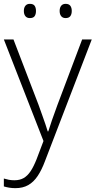

<svg xmlns="http://www.w3.org/2000/svg" viewBox="-20 -736 497 998"><path d="M0 -531H50L180 -192Q191 -161 200 -136Q209 -111 216 -90.5Q223 -70 228 -53H231Q238 -76 250 -111Q262 -146 278 -189L407 -531H457L214 101Q197 147 176 178.5Q155 210 127 226Q99 242 60 242Q43 242 28 239.5Q13 237 0 233V192Q13 196 26 198.5Q39 201 55 201Q83 201 103 189.5Q123 178 139 154Q155 130 170 92L206 -3ZM104 -679Q104 -696 112 -706Q120 -716 135 -716Q153 -716 160 -706Q167 -696 167 -679Q167 -662 160 -652Q153 -642 135 -642Q120 -642 112 -652Q104 -662 104 -679ZM290 -679Q290 -696 298 -706Q306 -716 321 -716Q338 -716 345.5 -706Q353 -696 353 -679Q353 -662 345.5 -652Q338 -642 321 -642Q306 -642 298 -652Q290 -662 290 -679Z"/></svg>

Font: Noto Sans Oriya ExtraLight
Style: Regular
Weight: 250
Version: Version 2.003